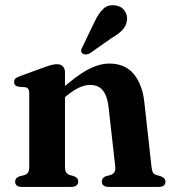

<svg xmlns="http://www.w3.org/2000/svg" viewBox="-20 -735 678 755"><path d="M235.5 -451V-80Q235.5 -64.5 240 -57.5Q244.5 -50.5 253.5 -47L271.5 -42Q287.5 -35.5 287.5 -22Q287.5 0 259.5 0H66.5Q52.5 0 46 -5.5Q39.5 -11 39.5 -20.5Q39.5 -28 43.8 -33.2Q48 -38.5 57.5 -42L77.5 -47Q86.5 -50.5 90.8 -57.5Q95 -64.5 95 -80V-366.5Q95 -379.5 91.2 -385Q87.5 -390.5 79 -392L52.5 -394Q43.5 -396 39.5 -400.5Q35.5 -405 35.5 -412Q35.5 -420.5 40.2 -425.5Q45 -430.5 58.5 -435.5L151.5 -469.5Q170.5 -476.5 182 -479.5Q193.5 -482.5 204 -482.5Q219.5 -482.5 227.5 -473.8Q235.5 -465 235.5 -451ZM220.5 -339.5 197.5 -363 217 -380.5Q280 -437 325 -461Q370 -485 410 -485Q472 -485 506 -443.8Q540 -402.5 547.5 -334L575.5 -81.5Q577 -65 581 -57.5Q585 -50 594.5 -47L612 -42Q621.5 -38.5 626 -33.2Q630.5 -28 630.5 -20.5Q630.5 -11 624 -5.5Q617.5 0 603 0H408Q380.5 0 380.5 -22Q380.5 -35.5 396 -42L415 -47Q424.5 -50.5 429.8 -58Q435 -65.5 433 -81.5L407 -313.5Q402 -357 384.8 -379Q367.5 -401 334 -401Q313 -401 289.8 -390Q266.5 -379 240.5 -357ZM351.5 -648.5Q366.5 -681 385 -699.2Q403.5 -717.5 432 -714Q457 -711 469.5 -693.2Q482 -675.5 479.5 -655.5Q476.5 -633.5 461.8 -617.5Q447 -601.5 420.5 -586.5L332 -524.5Q324.5 -521 316.8 -521Q309 -521 303.5 -525.5Q298 -531 299.2 -537.8Q300.5 -544.5 304.5 -551Z"/></svg>

Font: Fraunces SemiBold
Style: Regular
Weight: 600
Version: Version 1.000;[b76b70a41]